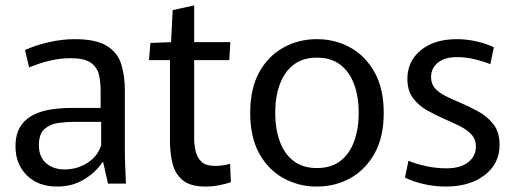

<svg xmlns="http://www.w3.org/2000/svg" viewBox="-20 -675 1898 706"><path d="M190 11Q120 11 78.5 -30.5Q37 -72 37 -136Q37 -181 54.5 -209Q72 -237 101.5 -252Q131 -267 167 -272.5Q203 -278 240 -278H350V-342Q350 -374 343.5 -401Q337 -428 313.5 -444.5Q290 -461 240 -461Q199 -461 159.5 -451Q120 -441 87 -427L72 -491Q111 -509 160 -520Q209 -531 254 -531Q334 -531 373.5 -506Q413 -481 426 -438.5Q439 -396 439 -344V-128Q439 -98 440.5 -63Q442 -28 443 0H377L359 -80H358Q331 -40 288 -14.5Q245 11 190 11ZM218 -52Q264 -52 302 -76.5Q340 -101 352 -141V-227H252Q225 -227 195 -223Q165 -219 144 -201Q123 -183 123 -141Q123 -99 149 -75.5Q175 -52 218 -52Z M736 11Q679 11 651 -13Q623 -37 614 -75Q605 -113 605 -156V-454H528L533 -517L609 -520L615 -638L694 -655V-520H827L823 -454H694V-166Q694 -142 699.5 -118.5Q705 -95 721 -80Q737 -65 770 -65Q785 -65 800 -67Q815 -69 826 -73L829 -5Q812 1 786.5 6Q761 11 736 11Z M1145 11Q1078 11 1022 -20Q966 -51 933 -111Q900 -171 900 -260Q900 -349 933 -409Q966 -469 1022 -500Q1078 -531 1145 -531Q1213 -531 1268.5 -500Q1324 -469 1357.5 -409Q1391 -349 1391 -260Q1391 -171 1357.5 -111Q1324 -51 1268.5 -20Q1213 11 1145 11ZM1145 -57Q1198 -57 1232 -83.5Q1266 -110 1282.5 -156Q1299 -202 1299 -260Q1299 -318 1282.5 -364Q1266 -410 1232 -436.5Q1198 -463 1145 -463Q1093 -463 1059 -436.5Q1025 -410 1008.5 -364Q992 -318 992 -260Q992 -202 1008.5 -156Q1025 -110 1059 -83.5Q1093 -57 1145 -57Z M1619 11Q1579 11 1539 2Q1499 -7 1469 -22L1482 -84Q1507 -73 1545 -64.5Q1583 -56 1621 -56Q1673 -56 1701.5 -78.5Q1730 -101 1730 -136Q1730 -163 1713 -181Q1696 -199 1669.5 -212Q1643 -225 1613 -238Q1581 -252 1550 -269.5Q1519 -287 1498.5 -314.5Q1478 -342 1478 -385Q1478 -450 1527.5 -490.5Q1577 -531 1660 -531Q1697 -531 1733.5 -522.5Q1770 -514 1796 -501L1783 -439Q1762 -448 1728 -456.5Q1694 -465 1661 -465Q1614 -465 1589.5 -444Q1565 -423 1565 -392Q1565 -367 1579.5 -350.5Q1594 -334 1618 -322Q1642 -310 1671 -298Q1704 -284 1738 -265.5Q1772 -247 1794.5 -218Q1817 -189 1817 -143Q1817 -73 1762 -31Q1707 11 1619 11Z"/></svg>

Font: Murecho
Style: Regular
Weight: 400
Designer: Neil Summerour
Foundry: Positype
Version: Version 1.010; ttfautohint (v1.8.3)